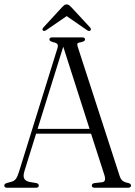

<svg xmlns="http://www.w3.org/2000/svg" viewBox="-20 -874 630 894"><path d="M160.5 -10.5Q160.5 0 148.5 0H12Q0 0 0 -10.5Q0 -17.5 10.5 -21.5L34.5 -28Q46.5 -31.5 54 -41.2Q61.5 -51 69 -76L247.5 -649.5Q251.5 -662.5 247.2 -668.5Q243 -674.5 227.5 -677.5Q210 -683 210 -689.5Q210 -700 223 -700H363.5Q376 -700 376 -689.5Q376 -682.5 359.5 -678Q344.5 -676 341.2 -671.8Q338 -667.5 342 -656L537 -55Q542 -39 551.2 -32Q560.5 -25 577 -22Q590 -18.5 590 -10.5Q590 0 577.5 0H420Q407.5 0 407.5 -10.5Q407.5 -19 420 -21.5L455.5 -25.5Q475.5 -28 466.5 -57.5L404 -251.5H148L94 -78Q86.5 -54 92.8 -42.5Q99 -31 117 -27L149 -21.5Q160.5 -19 160.5 -10.5ZM155 -274H397L274.5 -656.5ZM196.5 -734.5Q186 -727 180.5 -731.5Q174 -737 182 -746L268 -839.5Q274 -846 278.8 -849.8Q283.5 -853.5 290 -853.5Q297 -853.5 301.8 -849.8Q306.5 -846 313 -839.5L399.5 -746Q407 -737.5 400 -731.5Q394.5 -726.5 384 -734.5L290.5 -799Z"/></svg>

Font: Fraunces 144pt S050 Light
Style: Regular
Weight: 300
Version: Version 1.000; ttfautohint (v1.8.3)